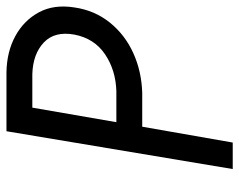

<svg xmlns="http://www.w3.org/2000/svg" viewBox="-93 -647 740 594"><g transform="rotate(-90 277.0 -350.0)"><path d="M168 -700H350Q414 -699 462.5 -672.5Q511 -646 536 -599.5Q561 -553 551 -490Q542 -427 504 -380Q466 -333 409.5 -307.5Q353 -282 287 -280H182L133 0H51ZM345 -620H241L196 -360H292Q357 -362 406 -395Q455 -428 467 -490Q478 -551 442.5 -584.5Q407 -618 345 -620Z"/></g></svg>

Font: Von Book
Style: Italic
Weight: 400
Version: Version 4.000; ttfautohint (v1.8.4.7-5d5b)